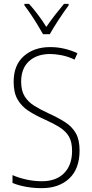

<svg xmlns="http://www.w3.org/2000/svg" viewBox="-20 -969 479 999"><path d="M394 -186Q394 -91 340.5 -40.5Q287 10 197 10Q155 10 116 3Q77 -4 45 -17V-58Q76 -44 116.5 -35Q157 -26 198 -26Q272 -26 313.5 -68Q355 -110 355 -184Q355 -230 339 -258Q323 -286 290.5 -306.5Q258 -327 209 -349Q164 -369 128.5 -392Q93 -415 72 -450.5Q51 -486 51 -543Q51 -631 104.5 -677.5Q158 -724 241 -724Q281 -724 317.5 -715Q354 -706 383 -692L368 -659Q334 -675 301 -681.5Q268 -688 241 -688Q172 -688 131 -650.5Q90 -613 90 -544Q90 -497 108.5 -467.5Q127 -438 158.5 -418.5Q190 -399 231 -380Q282 -357 318.5 -333.5Q355 -310 374.5 -276Q394 -242 394 -186ZM204 -791Q191 -814 174 -842Q157 -870 139 -896.5Q121 -923 107 -941V-949H131Q153 -925 177.5 -892.5Q202 -860 221 -829Q243 -861 265 -889.5Q287 -918 313 -949H337V-941Q314 -910 286 -867.5Q258 -825 239 -791Z"/></svg>

Font: Noto Sans Telugu Condensed ExtraLight
Style: Regular
Weight: 200
Width: 3
Designer: Jelle Bosma - Monotype Design Team
Foundry: Monotype Imaging Inc.
Version: Version 2.005; ttfautohint (v1.8.4.7-5d5b)